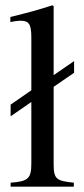

<svg xmlns="http://www.w3.org/2000/svg" viewBox="-20 -703 318 723"><path d="M259 -429V-473L182 -420V-680L177 -683C125 -666 88 -656 19 -639V-620C34 -623 48 -625 56 -625C88 -625 98 -614 98 -562V-363L20 -309V-265L98 -319V-89C98 -31 87 -20 20 -15V0H258V-15C192 -22 182 -28 182 -86V-376Z"/></svg>

Font: XITS
Style: Regular
Weight: 400
Designer: MicroPress Inc., with final additions and corrections provided by Coen Hoffman, Elsevier (retired)
Version: Version 1.302